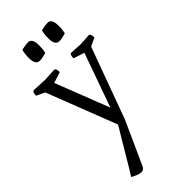

<svg xmlns="http://www.w3.org/2000/svg" viewBox="-298 -712 1027 1027"><g transform="rotate(-45 215.5 -198.5)"><path d="M384 -404 236 0 126 243Q118 262 99 262Q80 262 42 241L70 196Q97 150 135.5 85.5Q174 21 191 -7L37 -404L-10 -426Q-10 -456 4 -456L82 -452L155 -456Q169 -456 169 -426L107 -406L226 -100L335 -406L273 -426Q273 -456 286 -456L355 -452L417 -456Q431 -456 431 -426ZM161 -659Q192 -659 192 -606Q192 -571 186 -553Q154 -544 137 -544Q105 -544 105 -596Q105 -631 112 -652Q145 -659 161 -659ZM309 -659Q340 -659 340 -606Q340 -571 334 -553Q302 -544 285 -544Q253 -544 253 -596Q253 -631 260 -652Q293 -659 309 -659Z"/></g></svg>

Font: Mate
Style: Regular
Weight: 400
Designer: Eduardo Rodriguez Tunni
Foundry: Eduardo Rodriguez Tunni
Version: Version 1.002